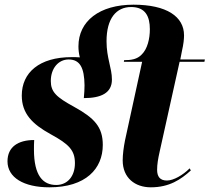

<svg xmlns="http://www.w3.org/2000/svg" viewBox="-20 -790 895 820"><path d="M191 10C346 10 419 -69 419 -171C419 -248 383 -286 296 -334C221 -375 197 -397 197 -444C197 -500 231 -536 273 -536C322 -536 340 -500 341 -426C341 -410 340 -392 338 -371C412 -371 458 -393 458 -450C458 -501 435 -541 435 -614C435 -712 477 -760 540 -760C601 -760 620 -720 620 -665C620 -625 610 -581 585 -557C566 -537 541 -533 510 -533L509 -526H587L514 -191C508 -161 504 -130 504 -105C504 -30 557 10 624 10C703 10 752 -23 795 -62L790 -71C761 -42 721 -19 693 -19C663 -19 651 -36 651 -65C651 -88 655 -112 662 -143L747 -526H853L855 -536H750L757 -572C764 -602 766 -624 766 -639C766 -719 692 -770 550 -770C405 -770 315 -700 315 -592C315 -576 317 -560 321 -545C310 -546 299 -546 286 -546C148 -546 73 -480 73 -382C73 -305 118 -260 196 -217C275 -174 300 -148 300 -93C300 -38 269 0 220 0C164 0 125 -39 125 -151C125 -163 125 -177 126 -192C58 -192 12 -163 12 -101C12 -32 81 10 191 10Z"/></svg>

Font: Noto Serif Display Condensed ExtraBold
Style: Italic
Weight: 800
Width: 3
Italic angle: -12°
Designer: Monotype Design Team
Foundry: Monotype Imaging Inc.
Version: Version 2.009